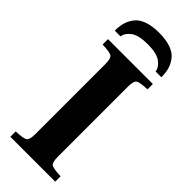

<svg xmlns="http://www.w3.org/2000/svg" viewBox="-289 -929 962 962"><g transform="rotate(45 192.0 -448.0)"><path d="M27 -746Q27 -777 33.5 -801Q40 -825 57 -848Q74 -871 108 -883.5Q142 -896 192 -896Q242 -896 276 -883.5Q310 -871 327 -848Q344 -825 350.5 -801Q357 -777 357 -746H316Q314 -771 285.5 -793Q257 -815 192 -815Q127 -815 98.5 -793Q70 -771 68 -746ZM33 0V-38Q87 -40 99.5 -49.5Q112 -59 112 -97V-595Q112 -633 99.5 -642.5Q87 -652 33 -654V-692H351V-654Q297 -652 284.5 -642.5Q272 -633 272 -595V-97Q272 -59 284.5 -49.5Q297 -40 351 -38V0Z"/></g></svg>

Font: Heuristica
Style: Bold
Weight: 700
Version: Version 1.0.2